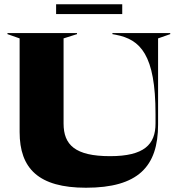

<svg xmlns="http://www.w3.org/2000/svg" viewBox="-20 -867 833 900"><path d="M383 13C627 13 721 -86 721 -283V-687L778 -707V-712H507V-707L523 -704C638 -682 709 -611 709 -332V-288C709 -190 656 -135 496 -135C332 -135 278 -188 278 -288V-687L341 -707V-712H15V-707L72 -687V-248C72 -77 161 13 383 13ZM243 -801H553V-847H243Z"/></svg>

Font: Nyght Serif Dark
Style: Regular
Weight: 800
Designer: Maksym Kobuzan
Version: Version 0.410;Glyphs 3.1.2 (3151)